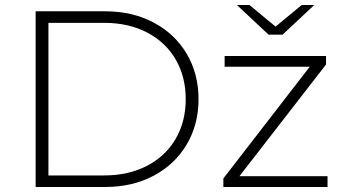

<svg xmlns="http://www.w3.org/2000/svg" viewBox="-20 -745 1369 765"><path d="M122 -700H399Q508 -700 592.5 -655Q677 -610 724 -530.5Q771 -451 771 -350Q771 -249 724 -169.5Q677 -90 592.5 -45Q508 0 399 0H122ZM720 -350Q720 -439 680 -508Q640 -577 566 -615.5Q492 -654 395 -654H173V-46H395Q492 -46 566 -84.5Q640 -123 680 -192Q720 -261 720 -350ZM870 -34 1214 -479H875V-522H1279V-488L934 -43H1285V0H870ZM924 -725H974L1078 -639L1182 -725H1232L1106 -607H1050Z"/></svg>

Font: Goldbeck Next Light
Style: Regular
Weight: 300
Designer: Julieta Ulanovsky
Foundry: Julieta Ulanovsky
Version: Version 7.200